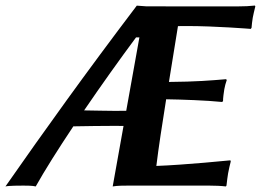

<svg xmlns="http://www.w3.org/2000/svg" viewBox="-78 -668 940 691"><path d="M185.9 -213.3C227 -214.2 297.6 -215 331 -215C342.6 -215 354.6 -214.9 366.6 -214.8C347.8 -109.6 332.2 -22.9 327.6 3C345.1 0 366.1 0 383.1 0H466.6H478.1H675.1C696.1 0 719 1 734.6 3L737.1 0C738.6 -14 741.1 -34 742.9 -44C744.7 -54 750.1 -79 752.5 -87L751.2 -91C751.2 -91 587 -74.5 484.7 -70.8C492.4 -134.8 505.7 -221.4 520 -310.7C576.2 -309.8 665 -306.8 721.2 -301L724.7 -304C724.3 -313 727.7 -338 729.3 -347C730.9 -356 734.6 -371 738.1 -380L735.7 -383C681 -378.4 628.7 -373.9 530 -373.1C541.7 -444.9 553.3 -515.4 562.5 -574C571.5 -574.2 581.7 -574.3 593.4 -574.3C699.1 -574.3 824.6 -564 824.6 -564L827.3 -568C827.7 -576 830.1 -595 831.6 -604C833 -612 837.4 -631 840.9 -645L839.4 -648C823 -646 799.9 -645 778.9 -645H535L496.9 -645.2H448.9L414.3 -647.7C228 -402 83.4 -200 -58.4 3C-45.9 0 -4.9 0 6.1 0C17.1 0 39.1 0 50.6 3C82.6 -54.3 130.9 -130.8 185.9 -213.3ZM376.3 -269.3C361.7 -269.1 347.7 -269 335.6 -269C310 -269 259.9 -270.2 224.7 -270.7C285.8 -360.3 352 -453.2 411.7 -533.5H423.7C409.2 -452.5 392.1 -357.3 376.3 -269.3Z"/></svg>

Font: Linux Biolinum O 
Style: Bold Italic
Weight: 700
Designer: Philipp H. Poll
Foundry: Philipp H. Poll
Version: Version 1.3.2